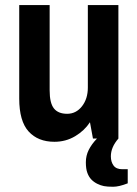

<svg xmlns="http://www.w3.org/2000/svg" viewBox="-20 -542 537 751"><path d="M479.6 119.9V175.1Q445.3 188.5 422.5 188.5Q399.7 188.5 386.4 185.9Q373.2 183.3 359.9 176.6Q346.7 169.9 337.1 159.9Q327.5 149.9 321.7 134.2Q315.8 118.6 315.8 92.7Q315.8 66.9 327.1 44.3Q338.4 21.7 359.3 0H343.6L331.9 -63.9Q310.2 -30.8 273.7 -9.1Q237.2 12.6 192.9 12.6Q128.6 12.6 91.9 -27.8Q55.2 -68.2 55.2 -156.4V-522.2H174.2V-188.5Q174.2 -139 190.9 -117.9Q207.6 -96.9 242.6 -96.9Q277.6 -96.9 300.6 -126.2Q323.6 -155.5 323.6 -199.4V-522.2H443.1V0Q413.6 33.9 413.6 69.5Q413.6 91.2 424.2 105.6Q434.8 119.9 458.3 119.9Z"/></svg>

Font: Puralecka Narrow
Style: Bold
Weight: 700
Designer: Hector Gatti, Marcela Romero, Pablo Cosgaya and Nicolas Silva
Version: Version 1.004;PS 001.004;hotconv 1.0.70;makeotf.lib2.5.58329